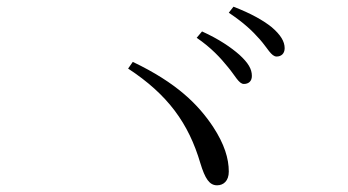

<svg xmlns="http://www.w3.org/2000/svg" viewBox="-20 -728 1040 574"><path d="M661 -528C683 -502 694 -477 709 -477C723 -477 733 -485 733 -501C733 -522 722 -540 696 -564C671 -586 635 -611 584 -634L568 -615C612 -585 640 -554 661 -528ZM757 -610C780 -584 791 -559 807 -559C820 -559 831 -567 831 -584C831 -604 819 -624 792 -647C767 -667 730 -688 678 -708L664 -690C710 -659 734 -636 757 -610ZM377 -543 363 -523C482 -445 544 -359 579 -240C593 -194 606 -174 629 -174C648 -174 664 -187 664 -215C664 -254 651 -297 617 -349C573 -415 509 -480 377 -543Z"/></svg>

Font: Noto Serif KR Light
Style: Regular
Weight: 300
Designer: Ryoko NISHIZUKA 西塚涼子 (kana & ideographs); Frank Grießhammer (Latin, Greek & Cyrillic); Wenlong ZHANG 张文龙 (bopomofo); San
Foundry: Adobe
Version: Version 2.001;hotconv 1.1.0;makeotfexe 2.6.0